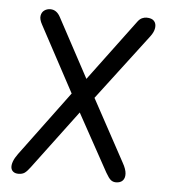

<svg xmlns="http://www.w3.org/2000/svg" viewBox="-44 -582 558 623"><g transform="rotate(5 234.5 -270.5)"><path d="M38.5 0Q28 0 21.8 -4.8Q15.5 -9.5 14.2 -18Q13 -26.5 17.2 -38.2Q21.5 -50 31.5 -63.5L188 -274.5L73 -488.5Q63.5 -505.5 65.5 -517.2Q67.5 -529 76 -535Q84.5 -541 95.5 -541Q116 -541 128 -518.5L231.5 -326L380.5 -526Q387 -534.5 394.5 -537.8Q402 -541 408.5 -541Q426 -541 433.5 -532.5Q441 -524 439.2 -510.2Q437.5 -496.5 426 -481.5L263 -267L373 -64.5Q384 -45 384.8 -30.5Q385.5 -16 378 -8Q370.5 0 356 0Q346.5 0 339.5 -5.5Q332.5 -11 322.5 -28.5L219.5 -215.5L76.5 -24.5Q66.5 -11 58.8 -5.5Q51 0 38.5 0Z"/></g></svg>

Font: Edu SA Hand
Style: Regular
Weight: 400
Designer: Tina and Corey Anderson, Eben Sorkin, Mirko Velimirovic
Foundry: Google for Education
Version: Version 2.000